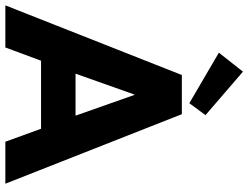

<svg xmlns="http://www.w3.org/2000/svg" viewBox="-130 -803 928 718"><g transform="rotate(90 334.0 -444.0)"><path d="M361 -688 172 -798.5 243 -888.5 405.5 -748.5ZM255.5 -660H402L662 0H505L456.5 -133.5H202L152.5 0H-5ZM250.5 -262.5H407.5L330 -482.5H328.5Z"/></g></svg>

Font: League Spartan
Style: Bold
Weight: 700
Foundry: The League of Moveable Type
Version: Version 2.002